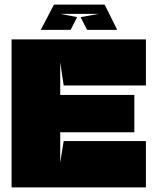

<svg xmlns="http://www.w3.org/2000/svg" viewBox="-20 -809 679 829"><path d="M313 -735 285 -680H156L213 -789H432L486 -680H356L328 -735L406 -749H242ZM255 -200H610V0H30V-639H610V-440H255L240 -540V-399H560V-238H240V-107Z"/></svg>

Font: Banana Brick
Style: Regular
Weight: 400
Designer: artmaker
Foundry: artmaker
Version: Version 4.000 2011 initial release